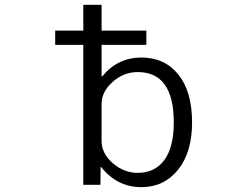

<svg xmlns="http://www.w3.org/2000/svg" viewBox="-20 -770 1040 800"><path d="M210 -583V-642.6H327.1V-750H403.3V-642.6H589.8V-583H403.3V-452.1H406.2Q470.7 -530.3 569.3 -530.3Q666 -530.3 723.1 -459.5Q780.3 -388.7 780.3 -259.8Q780.3 -134.8 721.7 -62.5Q663.1 9.8 569.3 9.8Q467.8 9.8 401.4 -74.2H399.4L398.4 0H327.1V-583ZM704.1 -259.8Q704.1 -469.7 553.7 -469.7Q495.1 -469.7 449.2 -428.7Q403.3 -387.7 403.3 -336.9V-182.6Q403.3 -130.9 449.7 -90.3Q496.1 -49.8 553.7 -49.8Q625 -49.8 664.6 -103Q704.1 -156.2 704.1 -259.8Z"/></svg>

Font: Gen Shin Gothic Monospace Normal
Style: Regular
Weight: 350
Designer: [Source Han Sans]
Ryoko NISHIZUKA  (kana & ideographs); Paul D. Hunt (Latin, Greek & Cyrillic); Wenlong ZHANG  (bopomofo
Version: Version 1.002.20150607